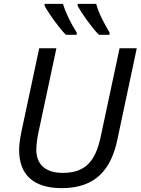

<svg xmlns="http://www.w3.org/2000/svg" viewBox="-20 -964 728 994"><path d="M300 10C474 10 556 -86 588 -243L688 -714H599L500 -250C473 -131 424 -69 305 -69C214 -69 168 -114 168 -189C168 -210 172 -247 179 -278L272 -714H183L91 -283C83 -244 79 -211 79 -188C79 -61 151 10 300 10ZM211 -944V-934C233 -893 284 -821 321 -784H377V-796C348 -841 321 -895 306 -944ZM382 -934C404 -893 455 -821 492 -784H547V-796C520 -841 491 -895 478 -944H382Z"/></svg>

Font: BC Sans
Style: Italic
Weight: 400
Italic angle: -12°
Designer: Monotype Design Team
Designer: Province of B.C.
Foundry: Monotype Imaging Inc.
Version: Version 2.000;GOOG;noto-source:20170915:90ef993387c0